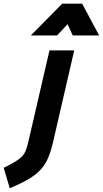

<svg xmlns="http://www.w3.org/2000/svg" viewBox="-84 -772 557 1040"><path d="M184 -499H318L204 -5Q192 47 176.5 83.5Q161 120 135.5 147.5Q110 175 70 198.5Q30 222 -31 248L-64 137Q-25 118 -2 104Q21 90 35 75.5Q49 61 56 42Q63 23 70 -6ZM253 -752H361L453 -580H310L282 -641L225 -580H83Z"/></svg>

Font: Panefresco 999wt
Style: Italic
Weight: 900
Version: Version 1.001